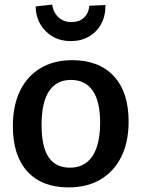

<svg xmlns="http://www.w3.org/2000/svg" viewBox="-20 -805 616 836"><path d="M295 -543Q411 -543 475.5 -473.5Q540 -404 540 -276Q540 -187 508.5 -123Q477 -59 418.5 -24Q360 11 278 11Q163 11 99.5 -58Q36 -127 36 -256Q36 -345 67 -409Q98 -473 156 -508Q214 -543 295 -543ZM289 -457Q226 -457 193.5 -408Q161 -359 161 -262Q161 -165 192 -120Q223 -75 284 -75Q328 -75 357 -97.5Q386 -120 401 -163.5Q416 -207 416 -270Q416 -364 383.5 -410.5Q351 -457 289 -457ZM288 -626Q244 -626 210 -645.5Q176 -665 156 -699Q136 -733 135 -777L207 -785Q212 -751 234.5 -730Q257 -709 291 -709Q325 -709 345.5 -728Q366 -747 369 -780L439 -783Q440 -737 421 -701.5Q402 -666 367.5 -646Q333 -626 288 -626Z"/></svg>

Font: Bitter Thin SemiBold
Style: Regular
Weight: 600
Version: Version 2.002